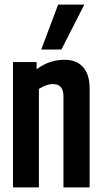

<svg xmlns="http://www.w3.org/2000/svg" viewBox="-20 -809 441 829"><path d="M36 0V-541H138V-510Q168 -532 198 -541.5Q228 -551 258 -551Q310 -551 338.5 -519.5Q367 -488 367 -426V0H254V-393Q254 -446 209 -446Q194 -446 178 -440Q162 -434 148 -425V0ZM158 -595 231 -789H344L245 -595Z"/></svg>

Font: Georama Condensed SemiBold
Style: Regular
Weight: 600
Width: 3
Designer: Jean-Baptiste Levee
Foundry: Production Type
Version: Version 1.000